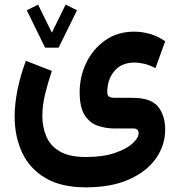

<svg xmlns="http://www.w3.org/2000/svg" viewBox="-20 -553 762 819"><path d="M172.4 -349.6 94.2 -509.3 142.6 -533.2 201.2 -413.6 259.8 -533.2 308.6 -509.3 230 -349.6ZM346.2 246.1Q240.7 246.1 173.6 206.3Q106.4 166.5 74.5 98.1Q42.5 29.8 42.5 -55.2Q42.5 -111.8 55.2 -172.6Q67.9 -233.4 90.3 -293.5L201.2 -250.5Q184.1 -200.2 172.4 -151.4Q160.6 -102.5 160.6 -59.1Q160.6 -11.2 177.5 28.8Q194.3 68.8 234.9 92.8Q275.4 116.7 346.2 116.7Q419.4 116.7 469.5 99.6Q519.5 82.5 545.4 58.8Q571.3 35.2 571.3 15.1Q571.3 6.3 566.4 0.7Q561.5 -4.9 548.8 -4.9H469.7Q433.6 -4.9 399.2 -15.9Q364.7 -26.9 342.3 -60.1Q319.8 -93.3 319.8 -159.7Q319.8 -227.1 348.4 -285.9Q377 -344.7 429.2 -381.3Q481.4 -418 552.7 -418Q586.9 -418 620.8 -408Q654.8 -397.9 684.6 -377L643.1 -262.2Q618.2 -275.4 595.7 -280.8Q573.2 -286.1 553.2 -286.1Q498.5 -286.1 468 -250Q437.5 -213.9 437.5 -160.2Q437.5 -145 446 -140.4Q454.6 -135.7 470.2 -135.7H543.9Q624.5 -135.7 654.5 -97.7Q684.6 -59.6 684.6 -0.5Q684.6 66.4 645.3 122.6Q606 178.7 530.5 212.4Q455.1 246.1 346.2 246.1Z"/></svg>

Font: Vazirmatn RD UI FD
Style: Bold
Weight: 700
Designer: Saber Rastikerdar
Foundry: Saber Rastikerdar
Version: Version 33.003